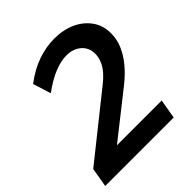

<svg xmlns="http://www.w3.org/2000/svg" viewBox="-187 -803 928 928"><g transform="rotate(-45 277.0 -339.0)"><path d="M1 0 18 -99 340 -356Q363 -374 381 -394.5Q399 -415 409 -438.5Q419 -462 419 -487Q419 -514 406 -534.5Q393 -555 369.5 -567Q346 -579 315 -579Q277 -579 232 -561Q187 -543 132 -503L103 -595Q161 -639 218 -658.5Q275 -678 330 -678Q391 -678 438.5 -656.5Q486 -635 514.5 -595.5Q543 -556 543 -502Q543 -461 526.5 -422.5Q510 -384 480 -348Q450 -312 407 -278L180 -99H486L469 0Z"/></g></svg>

Font: Gantari SemiBold
Style: Italic
Weight: 600
Italic angle: -10°
Designer: Anugrah Pasau
Foundry: Lafontype
Version: Version 1.000